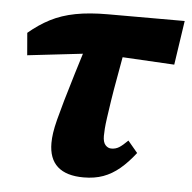

<svg xmlns="http://www.w3.org/2000/svg" viewBox="-43 -551 609 610"><g transform="rotate(5 261.0 -246.5)"><path d="M33 -356 27 -427Q60 -455 95 -473Q130 -491 174 -499.5Q218 -508 277 -508H522L501 -367L285 -379H233ZM245 15Q190 15 162 -10Q134 -35 134 -85Q134 -100 136.5 -117.5Q139 -135 145.5 -160.5Q152 -186 162.5 -222.5Q173 -259 189 -311.5Q205 -364 228 -438L346 -435Q334 -366 325 -317Q316 -268 311 -235Q306 -202 303 -180.5Q300 -159 299 -145.5Q298 -132 298 -122Q298 -102 306 -93Q314 -84 325 -84Q339 -84 350 -91Q361 -98 377 -114L408 -77Q384 -46 359.5 -25.5Q335 -5 307.5 5Q280 15 245 15Z"/></g></svg>

Font: Source Serif 4 ExtraBold
Style: Italic
Weight: 800
Italic angle: -12°
Designer: Frank Grießhammer
Foundry: Adobe Systems Incorporated
Version: Version 4.004;hotconv 1.0.116;makeotfexe 2.5.65601